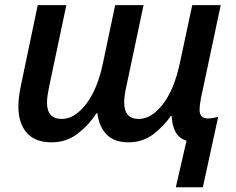

<svg xmlns="http://www.w3.org/2000/svg" viewBox="-20 -561 945 770"><path d="M685.1 189.9 728 3.4Q697.3 -6.8 683.8 -32Q670.4 -57.1 668.5 -95.7H665Q636.2 -54.2 594.2 -22.2Q552.2 9.8 494.6 9.8Q438 9.8 407.7 -21.5Q377.4 -52.7 370.6 -106.4H366.7Q336.4 -59.6 291.5 -24.9Q246.6 9.8 186.5 9.8Q121.1 9.8 87.4 -28.3Q53.7 -66.4 53.7 -134.8Q53.7 -154.8 56.6 -176.3Q59.6 -197.8 64.5 -221.2L131.3 -540.5H246.1L176.8 -212.4Q172.9 -193.4 170.7 -178Q168.5 -162.6 168.5 -149.4Q168.5 -84 228 -84Q278.8 -84 324.5 -142.6Q370.1 -201.2 392.1 -304.2L441.9 -540.5H555.7L486.3 -212.4Q478 -174.8 478 -150.9Q478 -84 536.6 -84Q587.4 -84 633.3 -143.3Q679.2 -202.6 701.7 -310.1L751 -540.5H865.2L785.6 -165.5Q783.2 -152.8 781.7 -141.1Q780.3 -129.4 780.3 -121.1Q780.3 -85.9 814 -85.9Q825.7 -85.9 835.9 -88.1Q846.2 -90.3 855 -92.3L793.5 189.9Z"/></svg>

Font: Open Sans SemiBold
Style: Italic
Weight: 600
Italic angle: -12°
Designer: Monotype Design Team
Foundry: Monotype Imaging Inc.
Version: Version 3.003; ttfautohint (v1.8.4)